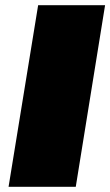

<svg xmlns="http://www.w3.org/2000/svg" viewBox="-20 -720 425 740"><path d="M13 0 127 -700H385L272 0Z"/></svg>

Font: Georama Extended Black
Style: Italic
Weight: 900
Width: 7
Italic angle: -9°
Designer: Jean-Baptiste Levee
Foundry: Production Type
Version: Version 1.000